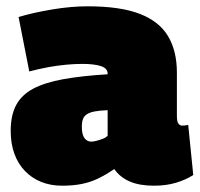

<svg xmlns="http://www.w3.org/2000/svg" viewBox="-20 -580 636 610"><path d="M14 -164Q14 -214 31.5 -246.5Q49 -279 86 -298.5Q123 -318 181.5 -328.5Q240 -339 322 -344V-346Q322 -363 300.5 -370Q279 -377 241 -377Q219 -377 191 -374.5Q163 -372 133 -366.5Q103 -361 73 -353L39 -526Q86 -540 146 -550Q206 -560 258 -560Q362 -560 424 -536Q486 -512 514 -465Q542 -418 542 -349V-212Q542 -193 547 -187Q552 -181 558 -181Q563 -181 568.5 -181.5Q574 -182 578 -183L594 -24Q571 -9 539.5 0.5Q508 10 469 10Q423 10 392 -3.5Q361 -17 343 -43Q317 -25 292 -13Q267 -1 239.5 4.5Q212 10 177 10Q141 10 111 -2Q81 -14 59 -37Q37 -60 25.5 -92Q14 -124 14 -164ZM240 -177Q240 -152 248.5 -141Q257 -130 270 -130Q276 -130 286 -132.5Q296 -135 306.5 -139Q317 -143 322 -149V-230Q297 -229 281 -226Q265 -223 256 -217Q247 -211 243.5 -201.5Q240 -192 240 -177Z"/></svg>

Font: Georama Black
Style: Regular
Weight: 900
Designer: Jean-Baptiste Levee
Foundry: Production Type
Version: Version 1.001